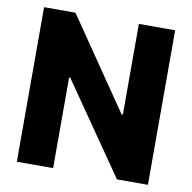

<svg xmlns="http://www.w3.org/2000/svg" viewBox="-79 -786 865 865"><g transform="rotate(10 353.5 -353.5)"><path d="M653.3 0H511.7L224.6 -415H219.7V0H53.7V-707H197.3L481.4 -292H487.3V-707H653.3Z"/></g></svg>

Font: WEMIX Pretendard ExtraBold
Style: Regular
Weight: 800
Designer: Base glyphs from Inter by Rasmus Andersson; Hangeul glyphs from Noto Sans CJK(Source Han Sans) by Jang Soo-young and Kan
Foundry: Kil Hyung-jin
Version: Version 1.000